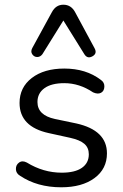

<svg xmlns="http://www.w3.org/2000/svg" viewBox="-20 -786 521 815"><path d="M299 -734 381 -582Q394 -559 372.5 -547Q351 -535 338 -556L249 -699L160 -556Q151 -544 138 -544Q125 -544 117 -555.5Q109 -567 117 -582L200 -734Q217 -766 249 -766Q282 -766 299 -734ZM240 9Q138 9 65 -40Q48 -50 47.5 -68Q47 -86 61 -96Q75 -106 94 -96Q164 -53 242 -53Q298 -53 327.5 -73.5Q357 -94 357 -131Q357 -159 338 -175.5Q319 -192 278 -201L187 -221Q63 -248 63 -349Q63 -415 115 -455Q167 -495 253 -495Q345 -495 408 -447Q424 -436 423 -417.5Q422 -399 408.5 -392Q395 -385 375 -394Q317 -433 253 -433Q198 -433 168.5 -411.5Q139 -390 139 -353Q139 -297 213 -281L304 -262Q434 -233 434 -135Q434 -69 381 -30Q328 9 240 9Z"/></svg>

Font: Nunito
Style: Regular
Weight: 400
Designer: Vernon Adams
Foundry: Vernon Adams
Version: Version 3.602